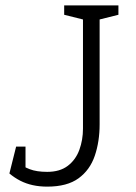

<svg xmlns="http://www.w3.org/2000/svg" viewBox="-20 -687 506 715"><path d="M351 -224Q351 -160 333 -107Q315 -54 272.5 -23Q230 8 156 8Q127 8 102 2.5Q77 -3 55.5 -14Q34 -25 15 -41L42 -83Q65 -67 90.5 -57Q116 -47 156 -47Q203 -47 232.5 -69.5Q262 -92 275.5 -129Q289 -166 289 -208V-667H351ZM219 -667H299V-612L219 -632ZM341 -612V-667H421V-632ZM75 -141V-41H15L40 -141Z"/></svg>

Font: Epunda Slab Light
Style: Regular
Weight: 300
Designer: Simon Atzbach
Foundry: typofactur
Version: Version 1.102